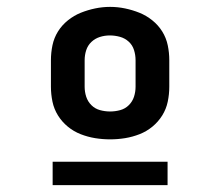

<svg xmlns="http://www.w3.org/2000/svg" viewBox="-20 -722 640 558"><path d="M300 -317Q278 -317 256.5 -320.5Q235 -324 214.5 -332Q194 -340 177 -354Q160 -368 148.5 -386.5Q137 -405 132.5 -426.5Q128 -448 128 -470V-547Q128 -569 132.5 -590.5Q137 -612 148.5 -630.5Q160 -649 177.5 -663Q195 -677 215 -685Q235 -693 256.5 -697.5Q278 -702 300 -702Q322 -702 343.5 -697.5Q365 -693 385 -685Q405 -677 422.5 -663Q440 -649 451.5 -630.5Q463 -612 467.5 -590.5Q472 -569 472 -547V-470Q472 -448 467.5 -426.5Q463 -405 451.5 -386.5Q440 -368 423 -354Q406 -340 385.5 -332Q365 -324 343.5 -320.5Q322 -317 300 -317ZM300 -398Q315 -398 329.5 -402Q344 -406 354.5 -416.5Q365 -427 369.5 -441Q374 -455 374 -470V-547Q374 -562 369.5 -576.5Q365 -591 354 -601Q343 -611 328.5 -615Q314 -619 299 -619Q284 -619 270 -614.5Q256 -610 245.5 -600Q235 -590 230.5 -576Q226 -562 226 -547V-470Q226 -455 230.5 -441Q235 -427 245.5 -416.5Q256 -406 270.5 -402Q285 -398 300 -398ZM133 -184V-252H467V-184Z"/></svg>

Font: Iosevka Curly Slab HvEx
Style: Regular
Weight: 900
Width: 7
Monospace: yes
Designer: Belleve Invis
Foundry: Belleve Invis
Version: Version 11.1.0; ttfautohint (v1.8.3)